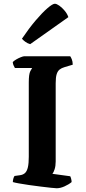

<svg xmlns="http://www.w3.org/2000/svg" viewBox="-20 -1004 456 1024"><path d="M282.5 0Q275.5 0 252.2 -2.5Q229 -5 198.2 -8.8Q167.5 -12.5 136.2 -17Q105 -21.5 81.2 -25.8Q57.5 -30 48.5 -33Q48.5 -42 51.2 -51.5Q54 -61 57.5 -65.5L86.5 -69.5Q104 -72 114 -81.8Q124 -91.5 128.8 -112.2Q133.5 -133 133.5 -167.5V-564.5Q133.5 -608.5 141.5 -624Q149.5 -639.5 151.5 -641.5H59.5Q57 -646 53 -653.8Q49 -661.5 48 -673Q54 -679.5 66.2 -686.8Q78.5 -694 91.2 -699Q104 -704 109.5 -704H354.5Q358.5 -698.5 363 -687.5Q367.5 -676.5 368 -659L324.5 -646Q308.5 -641.5 298 -633.2Q287.5 -625 282.2 -608.2Q277 -591.5 277 -560V-143Q277 -118.5 271.2 -101Q265.5 -83.5 259.5 -77L354.5 -64Q356.5 -61 359.2 -51.2Q362 -41.5 362 -33Q346.5 -20 324 -10Q301.5 0 282.5 0ZM141 -768.5Q126.5 -772.5 114.5 -781.5Q102.5 -790.5 97 -797.5Q134.5 -853 170 -894.8Q205.5 -936.5 233 -960.2Q260.5 -984 272.5 -984Q282 -984 296.8 -973.5Q311.5 -963 325.2 -946.5Q339 -930 344.5 -912.5Z"/></svg>

Font: Texturina Medium
Style: Regular
Weight: 500
Designer: Guillermo Torres Carreño
Foundry: Omnibus-Type
Version: Version 1.003